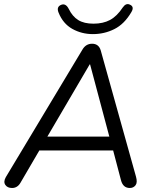

<svg xmlns="http://www.w3.org/2000/svg" viewBox="-20 -930 769 957"><path d="M40 7Q17 7 6.5 -8.5Q-4 -24 9 -47L391 -683Q408 -712 439 -712Q472 -712 482 -679L658 -49Q666 -20 655.5 -6.5Q645 7 627 7Q593 7 583 -32L544 -180H176L82 -19Q67 7 40 7ZM427 -609 216 -249H525L429 -609ZM443 -760Q387 -760 340.5 -786Q294 -812 272 -867Q260 -896 285 -906Q308 -915 323 -885Q341 -848 370 -830Q399 -812 446 -812Q494 -812 528.5 -830.5Q563 -849 592 -893Q608 -916 627 -907Q651 -897 635 -870Q600 -810 550 -785Q500 -760 443 -760Z"/></svg>

Font: Nunito
Style: Italic
Weight: 400
Italic angle: -9°
Designer: Vernon Adams
Foundry: Vernon Adams
Version: Version 3.601; ttfautohint (v1.8.2.53-6de2)